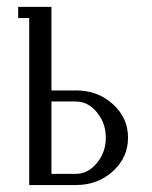

<svg xmlns="http://www.w3.org/2000/svg" viewBox="-20 -532 436 552"><path d="M32.2 -480V-512.2H127.9V-272H199.2Q261.2 -272 304.7 -232.4Q348.1 -192.9 348.1 -136.2Q348.1 -79.6 304.7 -39.8Q261.2 0 198.2 0H64V-480ZM127.9 -32.2H198.2Q232.9 -32.2 258.5 -63.2Q284.2 -94.2 284.2 -136.2Q284.2 -178.2 258.5 -209.2Q232.9 -240.2 198.2 -240.2H127.9Z"/></svg>

Font: Gawaa
Style: Regular
Weight: 400
Designer: T. Christopher White
Version: Version 1.0